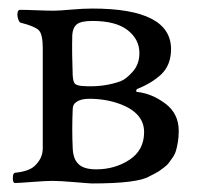

<svg xmlns="http://www.w3.org/2000/svg" viewBox="-20 -426 482 449"><path d="M150 -250Q151 -234 155.5 -230Q160 -226 171 -225Q220 -221 262 -236Q275 -241 290.5 -258.5Q306 -276 306 -302Q306 -334 278.5 -355.5Q251 -377 196 -377Q169 -377 159.5 -369Q150 -361 149 -344Q148 -301 150 -250ZM195 3Q190 3 155 0Q120 -3 103 -3Q87 -3 55 -0.5Q23 2 15 2Q10 2 10 -9.5Q10 -21 15 -22Q46 -25 60 -37Q80 -55 80 -79V-314Q80 -347 70 -356Q60 -365 28 -373Q25 -374 22.5 -381.5Q20 -389 21 -396Q22 -403 27 -403Q41 -403 65.5 -402Q90 -401 106 -401Q118 -401 146 -403.5Q174 -406 196 -406Q380 -406 380 -311Q380 -275 358 -253Q336 -232 301 -218Q299 -217 298.5 -214Q298 -211 301 -211Q336 -207 367 -183.5Q398 -160 398 -120Q398 -106 396 -94Q394 -82 391.5 -73.5Q389 -65 383 -56.5Q377 -48 374 -44Q371 -40 362.5 -33.5Q354 -27 351.5 -25.5Q349 -24 340 -19L330 -14Q303 3 195 3ZM317 -117Q317 -162 260 -183Q227 -195 189 -195Q168 -195 158 -187Q150 -182 150 -170Q148 -123 150 -80Q151 -55 162 -44Q174 -30 205 -30Q249 -30 283 -52.5Q317 -75 317 -117Z"/></svg>

Font: EB Garamond
Style: SC
Weight: 400
Version: Version 000.010